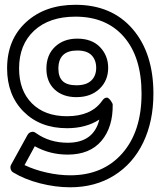

<svg xmlns="http://www.w3.org/2000/svg" viewBox="-20 -754 672 806"><path d="M9.8 -466.8Q9.8 -587.9 89.4 -660.9Q168.9 -733.9 296.9 -733.9Q448.7 -733.9 536.4 -632.6Q624 -531.2 624 -360.8Q624 -245.1 581.3 -156Q538.6 -66.9 459 -17.3Q379.4 32.2 274.9 32.2Q212.4 32.2 147.9 15.6Q83.5 -1 36.1 -29.8Q27.3 -34.7 24.7 -44.7Q22 -54.7 26.9 -63L95.2 -187Q98.1 -192.4 102.8 -196Q107.4 -199.7 115.2 -200.7Q123 -201.7 131.8 -194.8Q188.5 -154.8 264.2 -154.8Q373 -154.8 397 -252Q340.8 -215.8 261.2 -215.8Q148.4 -215.8 79.1 -285.4Q9.8 -355 9.8 -466.8ZM60.1 -466.8Q60.1 -374 114 -320.1Q168 -266.1 261.2 -266.1Q362.8 -266.1 408.2 -330.1Q415.5 -340.8 422.9 -343.3Q430.2 -345.7 435.3 -341.6Q440.4 -337.4 444.6 -331.8Q448.7 -326.2 451.2 -321.3L453.1 -315.9Q454.6 -220.2 405.8 -162.6Q356.9 -105 264.2 -105Q189 -105 126 -140.1L83 -61Q123.5 -41.5 175 -29.8Q226.6 -18.1 274.9 -18.1Q412.1 -18.1 493.2 -110.1Q574.2 -202.1 574.2 -360.8Q574.2 -513.7 500.5 -598.9Q426.8 -684.1 296.9 -684.1Q187 -684.1 123.5 -625.5Q60.1 -566.9 60.1 -466.8ZM174.8 -465.8Q174.8 -523.4 210.9 -557.6Q247.1 -591.8 304.2 -591.8Q365.7 -591.8 399.9 -556.2Q434.1 -520.5 434.1 -469.2Q434.1 -415.5 397.5 -380.9Q360.8 -346.2 300.8 -346.2Q243.7 -346.2 209.2 -378.4Q174.8 -410.6 174.8 -465.8ZM225.1 -465.8Q225.1 -430.7 243.4 -413.3Q261.7 -396 300.8 -396Q342.3 -396 363 -415.8Q383.8 -435.5 383.8 -469.2Q383.8 -502 364.5 -522Q345.2 -542 304.2 -542Q225.1 -542 225.1 -465.8Z"/></svg>

Font: Trueno Bold Outline
Style: Regular
Weight: 700
Width: 6
Designer: Julieta Ulanovsky
Foundry: Julieta Ulanovsky
Version: Version 3.001b | FøM Fix